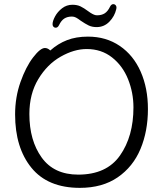

<svg xmlns="http://www.w3.org/2000/svg" viewBox="-20 -890 785 928"><path d="M447 -759Q425 -759 408.5 -767Q392 -775 370 -790Q357 -800 347.5 -805Q338 -810 328 -810Q306 -810 291 -800.5Q276 -791 265 -768Q259 -756 249 -756Q243 -756 238.5 -760.5Q234 -765 234 -773Q234 -788 246 -810.5Q258 -833 280 -850Q302 -867 330 -867Q353 -867 369.5 -859Q386 -851 406 -836Q408 -834 417.5 -828Q427 -822 434.5 -819Q442 -816 449 -816Q471 -816 486 -825.5Q501 -835 512 -858Q518 -870 528 -870Q534 -870 538.5 -865.5Q543 -861 543 -853Q543 -849 542 -846Q534 -811 508.5 -785Q483 -759 447 -759ZM197 -658Q211 -658 223 -646Q260 -679 304 -696Q348 -713 405 -713Q493 -713 559 -668Q625 -623 660 -543.5Q695 -464 695 -363Q695 -256 659 -170Q623 -84 549 -33Q475 18 366 18Q211 18 132 -79Q53 -176 53 -337Q53 -420 79 -493.5Q105 -567 140 -612.5Q175 -658 197 -658ZM358 -46Q495 -46 560 -138.5Q625 -231 625 -371Q625 -442 599 -507Q573 -572 521.5 -612.5Q470 -653 399 -653Q338 -653 273 -616Q208 -579 165 -507.5Q122 -436 122 -339Q122 -211 181.5 -128.5Q241 -46 358 -46Z"/></svg>

Font: Iansui 0.93
Style: Regular
Weight: 400
Designer: But Ko / Fontworks Inc.
Foundry: zi-hi.com / Fontworks Inc.
Version: Version 0.931